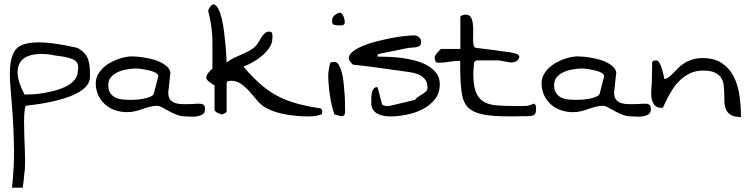

<svg xmlns="http://www.w3.org/2000/svg" viewBox="-20 -535 3440 884"><path d="M35.2 329.1Q45.9 230.5 44.4 146Q43 61.5 38.1 -8.3Q33.2 -78.1 28.3 -133.8Q23.4 -189.5 26.9 -229.5Q30.3 -269.5 44.9 -295.9Q59.6 -322.3 94.7 -332.5Q129.9 -342.8 188 -338.9Q246.1 -335 336.9 -314.5Q357.4 -302.7 369.1 -289.6Q380.9 -276.4 386.2 -260.3Q391.6 -244.1 393.1 -224.6Q394.5 -205.1 394.5 -182.6Q394.5 -157.2 377 -137.7Q359.4 -118.2 332 -104.5Q304.7 -90.8 271 -80.6Q237.3 -70.3 204.6 -64Q171.9 -57.6 143.6 -53.7Q115.2 -49.8 98.6 -47.9Q94.7 -41 92.8 -21Q90.8 -1 90.8 27.3Q90.8 55.7 91.8 87.4Q92.8 119.1 94.2 149.4Q95.7 179.7 95.7 205.1Q95.7 230.5 94.7 244.1Q92.8 252.9 91.8 268.1Q90.8 283.2 88.9 296.9Q86.9 310.5 85.9 319.3L85 329.1ZM235.4 -279.3Q184.6 -290 144 -285.2Q103.5 -280.3 82 -259.3Q60.5 -238.3 61 -199.2Q61.5 -160.2 92.8 -99.6Q110.4 -99.6 134.8 -101.1Q159.2 -102.5 186 -107.4Q212.9 -112.3 240.2 -120.1Q267.6 -127.9 289.6 -140.1Q311.5 -152.3 324.7 -168.9Q337.9 -185.5 337.9 -207Q342.8 -229.5 336.9 -242.2Q331.1 -254.9 316.4 -261.7Q301.8 -268.6 280.8 -272.5Q259.8 -276.4 235.4 -279.3Z M703.1 -47.9Q687.5 -47.9 670.4 -43.5Q653.3 -39.1 636.7 -33.2Q620.1 -27.3 602.1 -22.9Q584 -18.6 565.4 -18.6Q537.1 -18.6 510.7 -27.3Q484.4 -36.1 464.4 -53.7Q444.3 -71.3 432.6 -96.2Q420.9 -121.1 420.9 -152.3Q420.9 -179.7 438 -203.1Q455.1 -226.6 480.5 -242.2Q505.9 -257.8 535.2 -266.6Q564.5 -275.4 587.9 -275.4Q598.6 -275.4 614.7 -273.9Q630.9 -272.5 649.9 -269Q668.9 -265.6 688.5 -260.3Q708 -254.9 724.1 -246.1Q740.2 -237.3 751.5 -226.1Q762.7 -214.8 764.6 -200.2Q764.6 -195.3 762.7 -183.1Q760.7 -170.9 759.8 -157.2Q758.8 -143.6 757.3 -131.3Q755.9 -119.1 754.9 -113.3V-107.4Q754.9 -85.9 764.6 -75.2Q774.4 -64.5 788.6 -60.1Q802.7 -55.7 818.4 -55.7H849.6Q864.3 -55.7 868.2 -56.2Q872.1 -56.6 873.5 -56.6Q875 -56.6 878.4 -57.1Q881.8 -57.6 897.5 -57.6Q910.2 -57.6 917 -52.7Q923.8 -47.9 923.8 -32.2Q923.8 -15.6 913.1 -8.8Q902.3 -2 887.7 0.5Q873 2.9 858.4 2Q843.8 1 835.9 1Q813.5 1 793.5 -6.8Q773.4 -14.6 756.8 -23.9Q740.2 -33.2 726.6 -40.5Q712.9 -47.9 703.1 -47.9ZM478.5 -142.6Q478.5 -119.1 488.8 -105Q499 -90.8 514.2 -84.5Q529.3 -78.1 547.9 -76.7Q566.4 -75.2 584 -75.2Q590.8 -75.2 606.9 -76.2Q623 -77.1 640.6 -80.6Q658.2 -84 672.4 -89.8Q686.5 -95.7 688.5 -104.5L708 -180.7Q710 -188.5 704.1 -194.3Q698.2 -200.2 688 -204.1Q677.7 -208 665.5 -210.9Q653.3 -213.9 641.6 -215.8Q629.9 -217.8 620.6 -218.8Q611.3 -219.7 609.4 -219.7Q591.8 -219.7 568.8 -216.3Q545.9 -212.9 525.9 -204.6Q505.9 -196.3 492.2 -181.6Q478.5 -167 478.5 -142.6Z M1043 -163.1Q1038.1 -163.1 1030.8 -161.6Q1023.4 -160.2 1023.4 -152.3V-19.5Q1023.4 -18.6 1016.6 -14.6Q1009.8 -10.7 1005.9 -8.8H996.1Q987.3 -13.7 980.5 -15.6Q975.6 -19.5 971.7 -22.5Q967.8 -25.4 967.8 -28.3V-142.6Q965.8 -142.6 959.5 -146.5Q953.1 -150.4 946.8 -155.3Q940.4 -160.2 935.1 -165.5Q929.7 -170.9 929.7 -175.8Q929.7 -187.5 939.5 -200.2Q949.2 -212.9 958 -218.8V-232.4Q958 -243.2 958 -254.9Q958 -266.6 958 -276.4V-290Q958 -318.4 958 -341.3Q958 -364.3 956.1 -385.3Q954.1 -406.2 950.2 -430.2Q946.3 -454.1 938.5 -484.4Q938.5 -488.3 941.4 -493.7Q944.3 -499 948.2 -504.4Q952.1 -509.8 957.5 -513.2Q962.9 -516.6 967.8 -513.7Q978.5 -508.8 987.3 -490.2Q996.1 -471.7 1002 -445.3Q1007.8 -418.9 1011.7 -388.2Q1015.6 -357.4 1018.1 -329.6Q1020.5 -301.8 1022 -279.3Q1023.4 -256.8 1023.4 -247.1Q1039.1 -259.8 1056.6 -268.1Q1074.2 -276.4 1092.3 -284.2Q1110.4 -292 1127 -300.8Q1143.6 -309.6 1157.2 -323.2Q1163.1 -329.1 1169.9 -340.3Q1176.8 -351.6 1183.6 -362.8Q1190.4 -374 1199.2 -381.8Q1208 -389.6 1219.7 -389.6Q1225.6 -389.6 1229 -387.2Q1232.4 -384.8 1233.4 -380.4Q1234.4 -376 1234.4 -371.1V-362.3Q1234.4 -336.9 1220.7 -316.4Q1207 -295.9 1187 -278.8Q1167 -261.7 1143.6 -248.5Q1120.1 -235.4 1100.6 -228.5Q1139.6 -182.6 1174.8 -151.4Q1210 -120.1 1248.5 -98.1Q1287.1 -76.2 1334 -62Q1380.9 -47.9 1443.4 -38.1Q1455.1 -38.1 1459.5 -33.2Q1463.9 -28.3 1463.9 -19.5Q1463.9 -18.6 1462.9 -14.2Q1461.9 -9.8 1461.9 -8.8Q1444.3 -2.9 1430.7 -1Q1417 1 1399.4 1Q1377 1 1351.6 -1Q1326.2 -2.9 1300.3 -7.3Q1274.4 -11.7 1250.5 -19Q1226.6 -26.4 1205.1 -38.1Q1183.6 -49.8 1166 -70.3Q1148.4 -90.8 1130.4 -111.8Q1112.3 -132.8 1091.3 -147.9Q1070.3 -163.1 1043 -163.1Z M1519.5 -8.8Q1512.7 -28.3 1507.3 -51.3Q1502 -74.2 1498.5 -98.6Q1495.1 -123 1493.2 -146.5Q1491.2 -169.9 1491.2 -190.4Q1491.2 -193.4 1492.2 -201.7Q1493.2 -210 1494.6 -218.8Q1496.1 -227.5 1498 -235.8Q1500 -244.1 1501 -247.1Q1502 -248 1509.8 -249Q1517.6 -250 1519.5 -250Q1532.2 -250 1540 -236.3Q1547.9 -222.7 1553.7 -201.2Q1559.6 -179.7 1562 -153.8Q1564.5 -127.9 1566.4 -104Q1568.4 -80.1 1568.4 -61.5Q1568.4 -43 1568.4 -36.1Q1568.4 -33.2 1568.8 -26.9Q1569.3 -20.5 1568.4 -14.2Q1567.4 -7.8 1564 -3.9Q1560.5 0 1552.7 0H1548.8Q1546.9 0 1543 -1.5Q1539.1 -2.9 1534.2 -4.4Q1529.3 -5.9 1525.4 -6.8Q1521.5 -7.8 1519.5 -8.8ZM1508.8 -439.5Q1508.8 -463.9 1540 -475.6Q1546.9 -478.5 1552.2 -473.6Q1557.6 -468.8 1561 -460.9Q1564.5 -453.1 1565.9 -444.8Q1567.4 -436.5 1567.4 -432.6Q1567.4 -426.8 1564.5 -423.3Q1561.5 -419.9 1557.1 -418.9Q1552.7 -418 1547.9 -418H1540Q1526.4 -418 1517.6 -420.9Q1508.8 -423.8 1508.8 -439.5Z M1689.5 -59.6V-80.1Q1689.5 -92.8 1691.4 -104.5Q1693.4 -116.2 1699.2 -125Q1705.1 -133.8 1715.8 -133.8V-132.8H1718.8L1738.3 -57.6Q1738.3 -53.7 1742.2 -51.8Q1746.1 -49.8 1750.5 -48.3Q1754.9 -46.9 1759.3 -46.9Q1763.7 -46.9 1766.6 -46.9Q1768.6 -46.9 1772 -47.4Q1775.4 -47.9 1776.4 -47.9Q1782.2 -48.8 1798.8 -53.2Q1815.4 -57.6 1833.5 -61.5Q1851.6 -65.4 1867.7 -69.8Q1883.8 -74.2 1890.6 -75.2Q1895.5 -83 1905.3 -89.4Q1915 -95.7 1924.8 -101.6Q1934.6 -107.4 1941.4 -114.3Q1948.2 -121.1 1948.2 -131.8Q1948.2 -156.2 1936 -170.9Q1923.8 -185.5 1904.8 -192.9Q1885.7 -200.2 1864.3 -203.1Q1842.8 -206.1 1823.2 -209Q1815.4 -210 1798.3 -212.4Q1781.2 -214.8 1759.8 -217.8Q1738.3 -220.7 1714.8 -224.1Q1691.4 -227.5 1669.4 -230Q1647.5 -232.4 1630.4 -234.4Q1613.3 -236.3 1605.5 -237.3Q1599.6 -241.2 1592.8 -251Q1585.9 -260.7 1585.9 -266.6Q1585.9 -283.2 1604 -297.4Q1622.1 -311.5 1649.4 -323.2Q1676.8 -335 1711.4 -343.8Q1746.1 -352.5 1779.8 -359.4Q1813.5 -366.2 1842.3 -369.1Q1871.1 -372.1 1886.7 -372.1Q1898.4 -372.1 1908.7 -364.3Q1918.9 -356.4 1918.9 -341.8Q1918.9 -330.1 1912.6 -324.7Q1906.2 -319.3 1897 -317.9Q1887.7 -316.4 1878.4 -315.9Q1869.1 -315.4 1861.3 -314.5Q1845.7 -311.5 1821.8 -306.6Q1797.9 -301.8 1774.4 -296.9Q1751 -292 1735.4 -289.1L1718.8 -285.2V-274.4Q1737.3 -274.4 1765.6 -273.4Q1793.9 -272.5 1826.2 -268.6Q1858.4 -264.6 1890.1 -256.3Q1921.9 -248 1947.3 -233.9Q1972.7 -219.7 1988.8 -198.7Q2004.9 -177.7 2004.9 -147.5Q2004.9 -106.4 1982.4 -78.1Q1960 -49.8 1925.8 -32.2Q1891.6 -14.6 1851.6 -6.8Q1811.5 1 1777.3 1Q1763.7 1 1748 -1.5Q1732.4 -3.9 1719.2 -10.7Q1706.1 -17.6 1697.8 -29.3Q1689.5 -41 1689.5 -59.6Z M2098.6 -254.9Q2071.3 -254.9 2048.3 -250.5Q2025.4 -246.1 1998 -246.1Q1987.3 -246.1 1984.4 -254.4Q1981.4 -262.7 1981.4 -270.5V-275.4Q1983.4 -279.3 1987.8 -285.2Q1992.2 -291 1997.1 -296.4Q2002 -301.8 2005.4 -305.7Q2008.8 -309.6 2009.8 -309.6H2099.6V-456.1Q2099.6 -460 2102.5 -461.9Q2105.5 -463.9 2109.9 -465.3Q2114.3 -466.8 2118.2 -467.3Q2122.1 -467.8 2124 -467.8Q2139.6 -467.8 2147 -456.5Q2154.3 -445.3 2156.7 -428.7Q2159.2 -412.1 2158.7 -392.6Q2158.2 -373 2158.2 -356.4Q2158.2 -339.8 2160.6 -327.6Q2163.1 -315.4 2171.9 -314.5Q2179.7 -313.5 2201.7 -311Q2223.6 -308.6 2247.6 -305.2Q2271.5 -301.8 2293 -298.8Q2314.5 -295.9 2324.2 -294.9Q2326.2 -294.9 2331.5 -293.5Q2336.9 -292 2343.3 -291Q2349.6 -290 2354.5 -288.1Q2359.4 -286.1 2361.3 -285.2Q2363.3 -285.2 2367.2 -281.2Q2371.1 -277.3 2371.1 -275.4Q2371.1 -268.6 2367.2 -262.7Q2363.3 -256.8 2357.4 -253.4Q2351.6 -250 2345.2 -248.5Q2338.9 -247.1 2333 -247.1Q2331.1 -247.1 2322.3 -248.5Q2313.5 -250 2304.2 -252Q2294.9 -253.9 2286.6 -255.4Q2278.3 -256.8 2276.4 -256.8H2266.6Q2257.8 -256.8 2248 -256.8Q2238.3 -256.8 2228.5 -256.8H2202.1Q2195.3 -256.8 2188.5 -256.8Q2181.6 -256.8 2176.8 -256.8H2171.9L2162.1 -247.1Q2162.1 -246.1 2162.1 -240.2Q2162.1 -234.4 2161.1 -226.6Q2160.2 -218.8 2159.7 -210.4Q2159.2 -202.1 2159.2 -197.3Q2159.2 -144.5 2169.9 -114.3Q2180.7 -84 2203.6 -68.8Q2226.6 -53.7 2262.2 -50.3Q2297.9 -46.9 2349.6 -46.9Q2355.5 -46.9 2365.2 -46.9Q2375 -46.9 2384.8 -46.9Q2394.5 -46.9 2401.4 -47.4Q2408.2 -47.9 2409.2 -47.9Q2410.2 -47.9 2414.1 -49.3Q2418 -50.8 2423.3 -52.2Q2428.7 -53.7 2432.1 -55.7Q2435.5 -57.6 2437.5 -57.6Q2441.4 -57.6 2443.8 -54.2Q2446.3 -50.8 2447.3 -45.9Q2448.2 -41 2448.2 -37.1V-30.3Q2448.2 -14.6 2441.4 -7.8Q2434.6 -1 2409.2 0H2392.6Q2380.9 0 2368.7 0.5Q2356.4 1 2343.8 1H2329.1Q2273.4 1 2234.4 -3.4Q2195.3 -7.8 2169.9 -18.1Q2144.5 -28.3 2129.9 -45.9Q2115.2 -63.5 2108.9 -91.8Q2102.5 -120.1 2100.6 -160.2Q2098.6 -200.2 2098.6 -254.9Z M2755.9 -47.9Q2740.2 -47.9 2723.1 -43.5Q2706.1 -39.1 2689.5 -33.2Q2672.9 -27.3 2654.8 -22.9Q2636.7 -18.6 2618.2 -18.6Q2589.8 -18.6 2563.5 -27.3Q2537.1 -36.1 2517.1 -53.7Q2497.1 -71.3 2485.4 -96.2Q2473.6 -121.1 2473.6 -152.3Q2473.6 -179.7 2490.7 -203.1Q2507.8 -226.6 2533.2 -242.2Q2558.6 -257.8 2587.9 -266.6Q2617.2 -275.4 2640.6 -275.4Q2651.4 -275.4 2667.5 -273.9Q2683.6 -272.5 2702.6 -269Q2721.7 -265.6 2741.2 -260.3Q2760.7 -254.9 2776.9 -246.1Q2793 -237.3 2804.2 -226.1Q2815.4 -214.8 2817.4 -200.2Q2817.4 -195.3 2815.4 -183.1Q2813.5 -170.9 2812.5 -157.2Q2811.5 -143.6 2810.1 -131.3Q2808.6 -119.1 2807.6 -113.3V-107.4Q2807.6 -85.9 2817.4 -75.2Q2827.1 -64.5 2841.3 -60.1Q2855.5 -55.7 2871.1 -55.7H2902.3Q2917 -55.7 2920.9 -56.2Q2924.8 -56.6 2926.3 -56.6Q2927.7 -56.6 2931.2 -57.1Q2934.6 -57.6 2950.2 -57.6Q2962.9 -57.6 2969.7 -52.7Q2976.6 -47.9 2976.6 -32.2Q2976.6 -15.6 2965.8 -8.8Q2955.1 -2 2940.4 0.5Q2925.8 2.9 2911.1 2Q2896.5 1 2888.7 1Q2866.2 1 2846.2 -6.8Q2826.2 -14.6 2809.6 -23.9Q2793 -33.2 2779.3 -40.5Q2765.6 -47.9 2755.9 -47.9ZM2531.2 -142.6Q2531.2 -119.1 2541.5 -105Q2551.8 -90.8 2566.9 -84.5Q2582 -78.1 2600.6 -76.7Q2619.1 -75.2 2636.7 -75.2Q2643.6 -75.2 2659.7 -76.2Q2675.8 -77.1 2693.4 -80.6Q2710.9 -84 2725.1 -89.8Q2739.3 -95.7 2741.2 -104.5L2760.7 -180.7Q2762.7 -188.5 2756.8 -194.3Q2751 -200.2 2740.7 -204.1Q2730.5 -208 2718.3 -210.9Q2706.1 -213.9 2694.3 -215.8Q2682.6 -217.8 2673.3 -218.8Q2664.1 -219.7 2662.1 -219.7Q2644.5 -219.7 2621.6 -216.3Q2598.6 -212.9 2578.6 -204.6Q2558.6 -196.3 2544.9 -181.6Q2531.2 -167 2531.2 -142.6Z M3217.8 -210Q3183.6 -210 3157.7 -197.8Q3131.8 -185.5 3111.3 -166Q3090.8 -146.5 3077.1 -124.5Q3063.5 -102.5 3053.2 -83Q3043 -63.5 3037.6 -50.8Q3032.2 -38.1 3030.3 -38.1Q3003.9 -38.1 2993.2 -51.8Q2982.4 -65.4 2979.5 -85.4Q2976.6 -105.5 2979 -127.4Q2981.4 -149.4 2981.4 -166V-182.6Q2981.4 -194.3 2981.9 -207Q2982.4 -219.7 2982.4 -230.5V-247.1Q2985.4 -254.9 2990.2 -255.9Q2995.1 -256.8 3001 -256.8Q3009.8 -256.8 3015.6 -246.6Q3021.5 -236.3 3026.4 -221.7Q3031.2 -207 3034.2 -192.9Q3037.1 -178.7 3039.1 -170.9Q3050.8 -172.9 3060.5 -180.7Q3070.3 -188.5 3080.6 -199.2Q3090.8 -210 3102.5 -221.7Q3114.3 -233.4 3129.9 -243.7Q3145.5 -253.9 3166.5 -260.7Q3187.5 -267.6 3214.8 -267.6Q3269.5 -267.6 3304.7 -243.7Q3339.8 -219.7 3358.9 -181.2Q3377.9 -142.6 3384.8 -94.2Q3391.6 -45.9 3391.6 3.9Q3362.3 3.9 3346.2 -5.4Q3330.1 -14.6 3323.2 -29.8Q3316.4 -44.9 3315.4 -64Q3314.5 -83 3314.5 -103Q3314.5 -123 3312 -142.6Q3309.6 -162.1 3300.3 -176.8Q3291 -191.4 3272 -200.7Q3252.9 -210 3217.8 -210Z"/></svg>

Font: Swanky and Moo Moo Cyrillic
Style: Regular
Weight: 400
Designer: Kimberly Geswein; Denis Ignatov
Foundry: Kimberly Geswein; Denis Ignatov
Version: Version 1.003 June 27, 2018